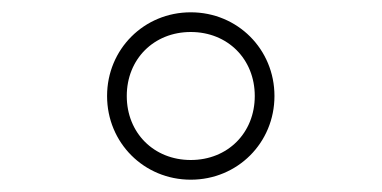

<svg xmlns="http://www.w3.org/2000/svg" viewBox="-20 -720 620 312"><path d="M154 -564C154 -488 214 -428 290 -428C366 -428 426 -488 426 -564C426 -640 366 -700 290 -700C214 -700 154 -640 154 -564ZM186 -564C186 -624 230 -668 290 -668C350 -668 394 -624 394 -564C394 -504 350 -460 290 -460C230 -460 186 -504 186 -564Z"/></svg>

Font: Old Standard
Style: Regular
Weight: 400
Designer: Alexey Kryukov <alexios@thessalonica.org.ru>
Version: Version 2.0